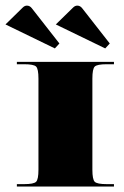

<svg xmlns="http://www.w3.org/2000/svg" viewBox="-44 -680 453 700"><path d="M159.5 -590.9 222.5 -652.5Q229.5 -659.5 237.8 -659.5Q248.3 -659.5 255.7 -649.9L356.2 -521.4L339.6 -503.5ZM-24 -590.9 38.9 -652.5Q45.9 -659.5 54.2 -659.5Q64.7 -659.5 72.1 -649.9L172.6 -521.4L156 -503.5ZM17.5 -454.5H371.5V-445.8H345.3Q309.9 -445.8 301.4 -437.3Q292.8 -428.8 292.8 -393.4V-61.2Q292.8 -25.8 301.4 -17.3Q309.9 -8.7 345.3 -8.7H371.5V0H17.5V-8.7H43.7Q79.1 -8.7 87.6 -17.3Q96.2 -25.8 96.2 -61.2V-393.4Q96.2 -428.8 87.6 -437.3Q79.1 -445.8 43.7 -445.8H17.5Z"/></svg>

Font: Wabroye
Style: Medium
Weight: 500
Designer: gluk
Foundry: gluk
Version: Version 0.14